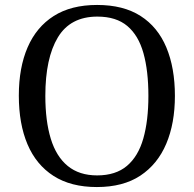

<svg xmlns="http://www.w3.org/2000/svg" viewBox="-20 -745 782 775"><path d="M371 10Q266 10 196 -35Q126 -80 91 -162.5Q56 -245 56 -359Q56 -472 91.5 -554Q127 -636 197 -680.5Q267 -725 372 -725Q478 -725 547.5 -680.5Q617 -636 651.5 -553.5Q686 -471 686 -358Q686 -247 651 -164.5Q616 -82 546.5 -36Q477 10 371 10ZM372 -37Q447 -37 492.5 -75.5Q538 -114 558.5 -186Q579 -258 579 -358Q579 -459 559 -530.5Q539 -602 494 -640Q449 -678 373 -678Q264 -678 213.5 -594Q163 -510 163 -358Q163 -257 185 -185Q207 -113 253.5 -75Q300 -37 372 -37Z"/></svg>

Font: Noto Serif Armenian
Style: Regular
Weight: 400
Designer: Monotype Design Team
Foundry: Monotype Imaging Inc.
Version: Version 2.007